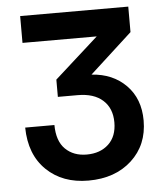

<svg xmlns="http://www.w3.org/2000/svg" viewBox="-51 -725 661 780"><g transform="rotate(-5 280.0 -335.0)"><path d="M60.1 -570.8V-680.2H501V-576.2L328.1 -418Q414.6 -412.6 468.8 -357.7Q522.9 -302.7 522.9 -213.9Q522.9 -114.3 455.3 -52.2Q387.7 9.8 278.8 9.8Q173.3 9.8 107.9 -53.5Q42.5 -116.7 41 -227.1H160.2Q160.6 -161.6 193.8 -128.9Q227.1 -96.2 280.8 -96.2Q335.9 -96.2 369.9 -127.9Q403.8 -159.7 403.8 -216.8Q403.8 -274.4 367.4 -307.1Q331.1 -339.8 265.1 -339.8H184.1V-410.2L362.8 -570.8Z"/></g></svg>

Font: TASA Orbiter Display SemiBold
Style: Regular
Weight: 600
Designer: Weizhong Zhang
Version: Version 1.000;Glyphs 3.1.2 (3151)